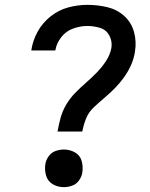

<svg xmlns="http://www.w3.org/2000/svg" viewBox="-20 -763 616 791"><path d="M217 -221H319Q324 -248 334.5 -274.5Q345 -301 367 -321.5Q389 -342 411.5 -361Q434 -380 454.5 -401Q475 -422 492 -446Q509 -470 520.5 -496.5Q532 -523 536 -550Q543 -592 532 -631.5Q521 -671 491.5 -697.5Q462 -724 422 -733.5Q382 -743 340 -743Q301 -743 261.5 -732.5Q222 -722 188.5 -695.5Q155 -669 135 -632.5Q115 -596 109 -556V-555H208V-556Q213 -585 232.5 -610Q252 -635 281.5 -645.5Q311 -656 340 -656Q367 -656 392.5 -648Q418 -640 430.5 -616.5Q443 -593 439 -566Q434 -538 417 -512Q400 -486 378.5 -464Q357 -442 334 -422Q311 -402 289.5 -380Q268 -358 252.5 -331.5Q237 -305 229.5 -277Q222 -249 217 -221ZM243 8Q260 8 277 2Q294 -4 305 -19Q316 -34 319 -51Q323 -76 316.5 -99.5Q310 -123 289 -135Q268 -147 243 -147Q226 -147 209 -141Q192 -135 181 -120Q170 -105 167 -88Q163 -63 170 -39.5Q177 -16 197.5 -4Q218 8 243 8Z"/></svg>

Font: Iosevka Sparkle Medium Oblique
Style: Regular
Weight: 500
Italic angle: -9°
Designer: Belleve Invis
Foundry: Belleve Invis
Version: Version 4.5.0; ttfautohint (v1.8.3)